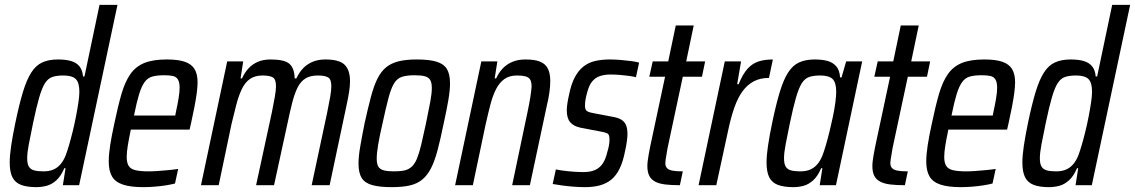

<svg xmlns="http://www.w3.org/2000/svg" viewBox="-20 -763 4676 791"><path d="M130 8Q92 8 67.5 -1Q43 -10 31.5 -32Q20 -54 20 -94Q20 -122 26 -162.5Q32 -203 43 -256Q59 -333 74.5 -384Q90 -435 109 -464.5Q128 -494 154.5 -506Q181 -518 219 -518Q251 -518 273 -511.5Q295 -505 307.5 -489.5Q320 -474 322 -448H328L390 -743H464L306 0H239L250 -70H245Q231 -37 212 -20Q193 -3 172 2.5Q151 8 130 8ZM159 -57Q182 -57 199 -64Q216 -71 229 -86Q242 -101 251 -124Q257 -140 264.5 -165.5Q272 -191 279.5 -221.5Q287 -252 293 -283Q299 -314 303 -341Q307 -368 307 -385Q307 -423 292 -437.5Q277 -452 241 -452Q214 -452 196 -446Q178 -440 165.5 -420.5Q153 -401 141.5 -361.5Q130 -322 116 -255Q105 -202 98.5 -167.5Q92 -133 92 -111Q92 -88 99 -76.5Q106 -65 121 -61Q136 -57 159 -57Z M570 8Q518 8 486.5 -2.5Q455 -13 441.5 -36Q428 -59 428 -98Q428 -127 434 -165.5Q440 -204 451 -254Q466 -326 480.5 -376Q495 -426 517 -457.5Q539 -489 574.5 -503.5Q610 -518 667 -518Q714 -518 741.5 -508.5Q769 -499 781.5 -478.5Q794 -458 794 -424Q794 -405 790.5 -379Q787 -353 781 -322Q775 -291 767 -255L761 -229H519Q511 -191 506.5 -163.5Q502 -136 502 -116Q502 -92 510.5 -79Q519 -66 539.5 -61.5Q560 -57 593 -57Q609 -57 629.5 -58.5Q650 -60 672 -62Q694 -64 714 -67L701 -7Q686 -3 664 0.5Q642 4 617.5 6Q593 8 570 8ZM532 -287H702L705 -303Q711 -330 715.5 -356.5Q720 -383 720 -402Q720 -424 713 -435.5Q706 -447 692 -450Q678 -453 656 -453Q626 -453 607 -447.5Q588 -442 575.5 -424.5Q563 -407 553 -374.5Q543 -342 532 -287Z M808 0 916 -510H982L971 -440H977Q988 -464 1003.5 -481Q1019 -498 1041.5 -508Q1064 -518 1095 -518Q1152 -518 1172.5 -500Q1193 -482 1194 -440H1201Q1212 -464 1228 -481Q1244 -498 1267 -508Q1290 -518 1321 -518Q1377 -518 1399.5 -496.5Q1422 -475 1422 -428Q1422 -408 1418 -383Q1414 -358 1407 -326L1338 0H1264L1328 -300Q1336 -339 1340.5 -365Q1345 -391 1345 -408Q1345 -436 1332 -444Q1319 -452 1289 -452Q1258 -452 1238 -439.5Q1218 -427 1205.5 -401.5Q1193 -376 1183.5 -338.5Q1174 -301 1164 -253L1109 0H1035L1100 -300Q1108 -339 1112.5 -365.5Q1117 -392 1117 -408Q1117 -437 1103.5 -444.5Q1090 -452 1062 -452Q1030 -452 1009.5 -437.5Q989 -423 976 -395.5Q963 -368 953.5 -331.5Q944 -295 934 -253L881 0Z M1594 8Q1544 8 1513.5 -0.5Q1483 -9 1470 -30Q1457 -51 1457 -89Q1457 -118 1464 -159Q1471 -200 1482 -255Q1496 -318 1508 -363.5Q1520 -409 1535 -439Q1550 -469 1571 -486Q1592 -503 1622.5 -510.5Q1653 -518 1697 -518Q1748 -518 1778 -509Q1808 -500 1821 -479Q1834 -458 1834 -419Q1834 -391 1827 -350Q1820 -309 1808 -255Q1795 -191 1783 -145.5Q1771 -100 1756 -70.5Q1741 -41 1720 -23.5Q1699 -6 1668.5 1Q1638 8 1594 8ZM1603 -57Q1630 -57 1647 -61Q1664 -65 1676.5 -76.5Q1689 -88 1698 -110Q1707 -132 1715.5 -167.5Q1724 -203 1735 -255Q1746 -308 1752.5 -343Q1759 -378 1759 -400Q1759 -423 1752 -434Q1745 -445 1729.5 -449Q1714 -453 1688 -453Q1656 -453 1636 -446.5Q1616 -440 1603.5 -419.5Q1591 -399 1580.5 -359.5Q1570 -320 1556 -255Q1544 -203 1538 -167.5Q1532 -132 1532 -110Q1532 -87 1539 -76Q1546 -65 1562 -61Q1578 -57 1603 -57Z M1855 0 1963 -510H2029L2018 -440H2024Q2035 -464 2051 -481Q2067 -498 2090.5 -508Q2114 -518 2145 -518Q2183 -518 2205 -509Q2227 -500 2237 -480.5Q2247 -461 2247 -429Q2247 -409 2243.5 -383Q2240 -357 2232 -324L2163 0H2090L2153 -300Q2161 -338 2165 -363.5Q2169 -389 2170 -406Q2170 -426 2164 -435.5Q2158 -445 2144.5 -448.5Q2131 -452 2110 -452Q2078 -452 2057.5 -437Q2037 -422 2023.5 -395.5Q2010 -369 2000.5 -332.5Q1991 -296 1981 -252L1928 0Z M2390 8Q2367 8 2342 6Q2317 4 2295 1Q2273 -2 2257 -5L2270 -65Q2279 -63 2292.5 -61Q2306 -59 2321 -57.5Q2336 -56 2351.5 -55Q2367 -54 2382 -54Q2414 -54 2433.5 -63.5Q2453 -73 2464.5 -91.5Q2476 -110 2482 -137Q2486 -149 2488.5 -162.5Q2491 -176 2491 -189Q2491 -209 2482 -213.5Q2473 -218 2455 -221L2371 -237Q2343 -243 2329 -259.5Q2315 -276 2315 -309Q2315 -320 2317.5 -337Q2320 -354 2324 -371Q2333 -417 2348.5 -445.5Q2364 -474 2385 -490Q2406 -506 2433 -512Q2460 -518 2492 -518Q2514 -518 2536.5 -516Q2559 -514 2579.5 -511.5Q2600 -509 2613 -505L2600 -445Q2588 -448 2570 -450.5Q2552 -453 2533 -454.5Q2514 -456 2495 -456Q2472 -456 2453 -450Q2434 -444 2420.5 -428.5Q2407 -413 2399 -382Q2395 -368 2392.5 -354.5Q2390 -341 2390 -328Q2390 -311 2398 -305.5Q2406 -300 2424 -297L2503 -282Q2522 -279 2536 -272Q2550 -265 2557.5 -251Q2565 -237 2565 -210Q2565 -200 2562.5 -180.5Q2560 -161 2555 -140Q2547 -98 2533 -69Q2519 -40 2499 -23.5Q2479 -7 2452 0.5Q2425 8 2390 8Z M2781 0Q2746 0 2721 -3Q2696 -6 2679.5 -14.5Q2663 -23 2655 -38.5Q2647 -54 2647 -79Q2647 -89 2648.5 -100.5Q2650 -112 2652.5 -127Q2655 -142 2659 -161L2720 -447H2655L2669 -510H2733L2764 -658H2838L2807 -510H2885L2872 -447H2793L2730 -152Q2728 -139 2726 -127.5Q2724 -116 2722.5 -106.5Q2721 -97 2721 -91Q2721 -78 2728 -70.5Q2735 -63 2750.5 -60Q2766 -57 2793 -57Z M2858 0 2966 -510H3033L3017 -416H3023Q3040 -458 3060 -480Q3080 -502 3105.5 -510Q3131 -518 3164 -518L3148 -442Q3112 -442 3085.5 -428Q3059 -414 3039.5 -387.5Q3020 -361 3006 -321.5Q2992 -282 2981 -231L2931 0Z M3249 8Q3210 8 3185.5 -1Q3161 -10 3149.5 -32Q3138 -54 3138 -94Q3138 -122 3144 -162.5Q3150 -203 3161 -256Q3177 -333 3192.5 -384Q3208 -435 3227 -464.5Q3246 -494 3272.5 -506Q3299 -518 3337 -518Q3367 -518 3389 -512Q3411 -506 3425 -490Q3439 -474 3441 -444H3447L3466 -510H3532L3424 0H3357L3368 -70H3363Q3349 -37 3330 -20Q3311 -3 3290.5 2.5Q3270 8 3249 8ZM3277 -57Q3300 -57 3317 -64Q3334 -71 3347 -86Q3360 -101 3369 -124Q3375 -140 3382.5 -165.5Q3390 -191 3397.5 -221.5Q3405 -252 3411.5 -283Q3418 -314 3421.5 -341Q3425 -368 3425 -385Q3425 -423 3410 -437.5Q3395 -452 3359 -452Q3332 -452 3314 -446Q3296 -440 3283.5 -420.5Q3271 -401 3259.5 -361.5Q3248 -322 3234 -255Q3223 -202 3216.5 -167.5Q3210 -133 3210 -111Q3210 -88 3217 -76.5Q3224 -65 3239 -61Q3254 -57 3277 -57Z M3708 0Q3673 0 3648 -3Q3623 -6 3606.5 -14.5Q3590 -23 3582 -38.5Q3574 -54 3574 -79Q3574 -89 3575.5 -100.5Q3577 -112 3579.5 -127Q3582 -142 3586 -161L3647 -447H3582L3596 -510H3660L3691 -658H3765L3734 -510H3812L3799 -447H3720L3657 -152Q3655 -139 3653 -127.5Q3651 -116 3649.5 -106.5Q3648 -97 3648 -91Q3648 -78 3655 -70.5Q3662 -63 3677.5 -60Q3693 -57 3720 -57Z M3938 8Q3886 8 3854.5 -2.5Q3823 -13 3809.5 -36Q3796 -59 3796 -98Q3796 -127 3802 -165.5Q3808 -204 3819 -254Q3834 -326 3848.5 -376Q3863 -426 3885 -457.5Q3907 -489 3942.5 -503.5Q3978 -518 4035 -518Q4082 -518 4109.5 -508.5Q4137 -499 4149.5 -478.5Q4162 -458 4162 -424Q4162 -405 4158.5 -379Q4155 -353 4149 -322Q4143 -291 4135 -255L4129 -229H3887Q3879 -191 3874.5 -163.5Q3870 -136 3870 -116Q3870 -92 3878.5 -79Q3887 -66 3907.5 -61.5Q3928 -57 3961 -57Q3977 -57 3997.5 -58.5Q4018 -60 4040 -62Q4062 -64 4082 -67L4069 -7Q4054 -3 4032 0.5Q4010 4 3985.5 6Q3961 8 3938 8ZM3900 -287H4070L4073 -303Q4079 -330 4083.5 -356.5Q4088 -383 4088 -402Q4088 -424 4081 -435.5Q4074 -447 4060 -450Q4046 -453 4024 -453Q3994 -453 3975 -447.5Q3956 -442 3943.5 -424.5Q3931 -407 3921 -374.5Q3911 -342 3900 -287Z M4302 8Q4264 8 4239.5 -1Q4215 -10 4203.5 -32Q4192 -54 4192 -94Q4192 -122 4198 -162.5Q4204 -203 4215 -256Q4231 -333 4246.5 -384Q4262 -435 4281 -464.5Q4300 -494 4326.5 -506Q4353 -518 4391 -518Q4423 -518 4445 -511.5Q4467 -505 4479.5 -489.5Q4492 -474 4494 -448H4500L4562 -743H4636L4478 0H4411L4422 -70H4417Q4403 -37 4384 -20Q4365 -3 4344 2.5Q4323 8 4302 8ZM4331 -57Q4354 -57 4371 -64Q4388 -71 4401 -86Q4414 -101 4423 -124Q4429 -140 4436.5 -165.5Q4444 -191 4451.5 -221.5Q4459 -252 4465 -283Q4471 -314 4475 -341Q4479 -368 4479 -385Q4479 -423 4464 -437.5Q4449 -452 4413 -452Q4386 -452 4368 -446Q4350 -440 4337.5 -420.5Q4325 -401 4313.5 -361.5Q4302 -322 4288 -255Q4277 -202 4270.5 -167.5Q4264 -133 4264 -111Q4264 -88 4271 -76.5Q4278 -65 4293 -61Q4308 -57 4331 -57Z"/></svg>

Font: Saira Condensed
Style: Italic
Weight: 400
Width: 3
Italic angle: -12°
Designer: Hector Gatti with collaboration of the Omnibus-Type team
Foundry: Omnibus-Type
Version: Version 1.100